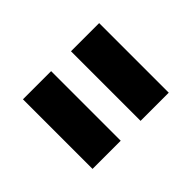

<svg xmlns="http://www.w3.org/2000/svg" viewBox="-71 -895 636 636"><g transform="rotate(-45 246.5 -577.0)"><path d="M200 -414H68V-740H200ZM425 -414H293V-740H425Z"/></g></svg>

Font: IBM Plex Sans Var
Style: Regular
Weight: 400
Designer: Mike Abbink, Paul van der Laan, Pieter van Rosmalen
Foundry: Bold Monday
Version: Version 3.000